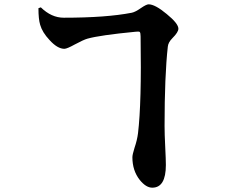

<svg xmlns="http://www.w3.org/2000/svg" viewBox="-20 -811 1040 889"><path d="M631 -642Q631 -659 627 -663Q623 -666 607 -664Q442 -648 385 -632Q367 -627 326 -605Q290 -585 278 -585Q246 -585 209 -626Q176 -661 166 -696Q158 -722 158 -773L169 -777Q218 -729 275 -729Q472 -729 590 -752Q606 -755 633 -774Q658 -791 668 -791Q698 -791 752 -746Q806 -702 806 -678Q806 -662 778 -634Q759 -615 757 -595Q742 -460 742 -228Q742 -190 745 -131Q748 -71 748 -47Q748 58 685 58Q656 58 627 22Q593 -21 593 -83Q593 -95 603 -127Q615 -162 619 -194Q636 -335 631 -642Z"/></svg>

Font: Source Han Serif CN Heavy
Style: Regular
Weight: 900
Designer: Ryoko NISHIZUKA  (kana & ideographs); Frank Grießhammer (Latin, Greek & Cyrillic); Wenlong ZHANG  (bopomofo); Sandoll Co
Foundry: Adobe Systems Incorporated
Version: Version 1.000;PS 1;hotconv 16.6.53;makeotf.lib2.5.65590